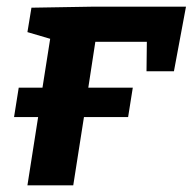

<svg xmlns="http://www.w3.org/2000/svg" viewBox="-20 -554 576 574"><path d="M199 0H62L94 -204H22L36 -292H107L130 -438L62 -458L74 -531L253 -534H536L500 -341H418L419 -429H265L244 -292H377L363 -204H231Z"/></svg>

Font: Bitter
Style: Bold Italic
Weight: 700
Italic angle: -9°
Designer: Sol Matas, and Bitter project Authors
Foundry: Sol Matas
Version: Version 2.001